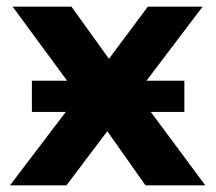

<svg xmlns="http://www.w3.org/2000/svg" viewBox="-20 -558 649 578"><path d="M76 -221V-315H182L18 -538H195L308 -381L425 -538H590L421 -315H535V-221H434L598 0H418L303 -163L180 0H10L178 -221Z"/></svg>

Font: Montserrat Z
Style: Bold
Weight: 700
Designer: Julieta Ulanovsky
Foundry: Julieta Ulanovsky
Version: Version 8.000